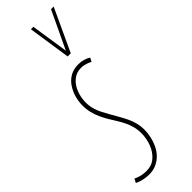

<svg xmlns="http://www.w3.org/2000/svg" viewBox="-285 -802 824 824"><g transform="rotate(-45 127.0 -390.0)"><path d="M-16 -5 -7 -23Q3 -18 12.5 -15Q22 -12 32.5 -10.5Q43 -9 53 -9Q85 -9 107 -28Q129 -47 140.5 -77Q152 -107 152 -139Q152 -161 147 -180Q142 -199 133.5 -216.5Q125 -234 114.5 -250.5Q104 -267 94 -284Q84 -301 75.5 -319.5Q67 -338 62 -358.5Q57 -379 57 -403Q57 -426 63.5 -449.5Q70 -473 83.5 -494Q97 -515 118.5 -527.5Q140 -540 169 -540Q186 -540 201 -535.5Q216 -531 226 -524L217 -507Q210 -511 202 -514Q194 -517 185.5 -519Q177 -521 166 -521Q138 -521 117.5 -503.5Q97 -486 86.5 -458.5Q76 -431 76 -401Q76 -381 81 -362.5Q86 -344 95 -326.5Q104 -309 114 -291.5Q124 -274 134 -256.5Q144 -239 153 -220.5Q162 -202 167 -182Q172 -162 172 -140Q172 -121 167.5 -100Q163 -79 154 -59.5Q145 -40 130.5 -24.5Q116 -9 96 0.5Q76 10 50 10Q32 10 15 6Q-2 2 -16 -5ZM270 -790 180 -596H161L132 -790H147L173 -619L254 -790Z"/></g></svg>

Font: Georama
Style: Italic
Weight: 400
Width: 2
Italic angle: -9°
Designer: Jean-Baptiste Levee
Foundry: Production Type
Version: Version 1.000